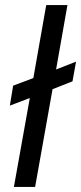

<svg xmlns="http://www.w3.org/2000/svg" viewBox="-20 -740 321 760"><path d="M35 0 98 -352 19 -322 32 -401 112 -431 163 -720H247L202 -465L281 -496L267 -418L188 -387L119 0Z"/></svg>

Font: DeepMind Sans
Style: Italic
Weight: 400
Italic angle: -10°
Designer: Jonny Pinhorn / Modifications: Colophon Foundry
Foundry: Colophon Foundry
Version: Version 1.002; ttfautohint (v1.8.2)